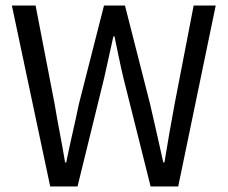

<svg xmlns="http://www.w3.org/2000/svg" viewBox="-20 -676 826 696"><path d="M162 0 23 -656H109L178 -299Q187 -245 197 -193Q207 -141 216 -87H220Q231 -141 243 -193.5Q255 -246 266 -299L357 -656H433L524 -299Q536 -247 548 -194Q560 -141 572 -87H576Q585 -141 594 -193.5Q603 -246 613 -299L682 -656H762L626 0H526L427 -395Q418 -433 410.5 -469.5Q403 -506 395 -544H391Q383 -506 374.5 -469.5Q366 -433 358 -395L261 0Z"/></svg>

Font: Pinyin1712
Style: Regular
Weight: 400
Version: Version 1